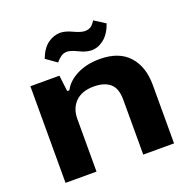

<svg xmlns="http://www.w3.org/2000/svg" viewBox="-132 -874 987 1001"><g transform="rotate(-20 362.0 -373.5)"><path d="M426.8 -603Q398.4 -603.5 362.1 -621.6Q325.7 -639.6 305.2 -640.1Q285.6 -640.1 271.7 -630.6Q257.8 -621.1 242.2 -603L183.1 -645Q203.6 -698.7 236.3 -721.9Q269 -745.1 305.2 -745.1Q333.5 -744.6 369.9 -727.3Q406.2 -710 429.2 -709Q442.4 -709 452.6 -712.4Q462.9 -715.8 470.2 -723.1Q477.5 -730.5 480.5 -734.6Q483.4 -738.8 488.8 -747.1L549.8 -708Q530.8 -654.3 497.6 -628.2Q464.4 -602.1 426.8 -603ZM64 0V-536.1H225.1L235.8 -446.8H248Q271.5 -492.2 325.4 -519Q379.4 -545.9 451.2 -545.9Q556.6 -545.9 611.3 -486.3Q666 -426.8 666 -324.2V0H495.1V-304.2Q495.1 -367.7 463.4 -394.8Q431.6 -421.9 373 -421.9Q307.6 -421.9 271.7 -386.5Q235.8 -351.1 235.8 -291V0Z"/></g></svg>

Font: Hubot Sans Expanded
Style: Bold
Weight: 700
Width: 7
Designer: Deni Anggara
Foundry: GitHub
Version: Version 1.001;gftools[0.9.31]